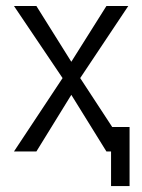

<svg xmlns="http://www.w3.org/2000/svg" viewBox="-20 -508 477 644"><path d="M356.4 -82H414.6V116.2H352.5V0H336.9L219.2 -189.9L102.1 0H26.9L189.9 -246.1L26.9 -487.8H102.1L219.2 -300.8L336.9 -487.8H410.2L249 -246.1Z"/></svg>

Font: Acari Sans Light
Style: Regular
Weight: 300
Designer: Alfredo Marco Pradil and Stefan Peev
Foundry: Hanken Design Co.
Version: Version 1.045;January 11, 2019;FontCreator 11.5.0.2425 64-bi